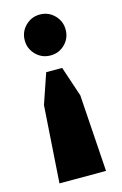

<svg xmlns="http://www.w3.org/2000/svg" viewBox="-112 -766 519 817"><g transform="rotate(-15 147.5 -358.0)"><path d="M149.9 -715.8Q187 -715.8 213.4 -689.5Q239.7 -663.1 239.7 -625.5Q239.7 -587.9 213.6 -561.8Q187.5 -535.6 149.9 -535.6Q112.3 -535.6 85.9 -562Q59.6 -588.4 59.6 -625.5Q59.6 -663.1 85.9 -689.5Q112.3 -715.8 149.9 -715.8ZM67.4 -338.9 112.8 -471.7H183.1L227.5 -338.9L250 0H44.9Z"/></g></svg>

Font: Cinzel Black
Style: Regular
Weight: 900
Designer: Natanael Gama
Version: Version 1.001;PS 001.001;hotconv 1.0.56;makeotf.lib2.0.21325